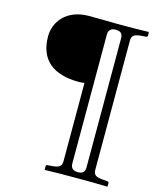

<svg xmlns="http://www.w3.org/2000/svg" viewBox="-128 -734 858 1056"><g transform="rotate(15 301.0 -206.5)"><path d="M367 -574C367 -601 384 -612 407 -612C430 -612 448 -605 448 -574V161C448 192 430 199 407 199C384 199 367 188 367 161ZM408 -645C381 -645 322 -647 247 -647C115 -647 57 -560 57 -481C57 -347 139 -282 285 -282C300 -282 308 -283 317 -285V161C317 189 304.6 199.9 263 203L236 205C232 205.3 229 208 229 213V232L231 234C280 232 339 232 408 232C477 232 537.5 232 585 234L587 232V213C587 208 583 205.3 579 205L553 203C513.3 199.9 498 191 498 161V-574C498 -604 513.3 -612.9 553 -616L579 -618C583 -618.3 587 -621 587 -626V-645L585 -647C537.5 -645 477 -645 408 -645Z"/></g></svg>

Font: Libertinus Math
Style: Regular
Weight: 400
Designer: Philipp H. Poll
Foundry: Khaled Hosny
Version: Version 6.2